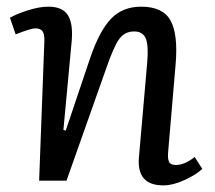

<svg xmlns="http://www.w3.org/2000/svg" viewBox="-20 -541 643 575"><path d="M585.9 -35.2Q566.4 -17.1 532 -1.5Q497.6 14.2 469.2 14.2Q389.2 14.2 396 -68.8L420.9 -354Q425.3 -406.2 416.3 -426.5Q407.2 -446.8 381.8 -446.8Q353 -446.8 336.4 -423.3Q319.8 -399.9 295.9 -330.1L179.2 0H97.2L112.8 -416Q113.8 -437.5 107.7 -446.8Q101.6 -456.1 85.9 -456.1Q72.3 -456.1 26.9 -438L9.8 -487.8Q28.8 -499 63.2 -510Q97.7 -521 125 -521Q167 -521 183.1 -495.8Q199.2 -470.7 194.8 -418.9L169.9 -151.9L176.8 -149.9L250 -367.2Q277.8 -448.7 312.5 -484.9Q347.2 -521 402.8 -521Q467.8 -521 490.7 -479.5Q513.7 -438 505.9 -348.1L483.9 -89.8Q481.4 -66.4 486.1 -56.6Q490.7 -46.9 506.8 -46.9Q532.7 -46.9 563 -70.8Z"/></svg>

Font: Literata Book
Style: Italic
Weight: 400
Italic angle: -3°
Designer: Latin by Veronika Burian and Jose Scaglione. Greek by Irene Vlachou. Cyrillic by Vera Evstafieva
Foundry: TypeTogether
Version: Version 1.003;PS 001.003;hotconv 1.0.88;makeotf.lib2.5.64775